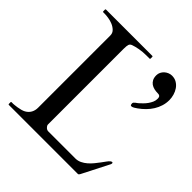

<svg xmlns="http://www.w3.org/2000/svg" viewBox="-183 -829 971 971"><g transform="rotate(45 302.5 -344.0)"><path d="M19.5 -3.9V-15.6Q19.5 -16.6 20 -18.1Q20.5 -19.5 23.4 -19.5H35.2Q36.6 -19.5 44.7 -20.3Q52.7 -21 63.2 -22.7Q73.7 -24.4 85 -27.3Q96.2 -30.3 104 -34.7Q121.1 -44.4 129.4 -59.8Q137.7 -75.2 137.7 -94.2V-610.8Q137.7 -628.4 126.2 -639.6Q114.7 -650.9 98.9 -657.5Q83 -664.1 66.7 -666.5Q50.3 -668.9 40.5 -668.9H29.8Q27.3 -668.9 26.6 -670.7Q25.9 -672.4 25.9 -672.9V-684.6Q25.9 -685.5 26.6 -687Q27.3 -688.5 29.8 -688.5H360.4Q362.8 -688.5 363.5 -687Q364.3 -685.5 364.3 -684.6V-672.9Q364.3 -671.9 363.5 -670.4Q362.8 -668.9 360.4 -668.9H339.4Q312 -668.9 288.6 -664.6Q265.1 -660.2 250.5 -654.8Q239.3 -650.9 236.1 -641.8Q232.9 -632.8 232.9 -610.8V-69.3Q233.9 -61 241.7 -53.7Q249.5 -46.4 259.3 -46.4H452.1Q469.2 -46.4 484.6 -53.7Q500 -61 513.2 -72.5Q526.4 -84 537.6 -97.7Q548.8 -111.3 558.1 -124Q567.4 -136.7 574.7 -146.7Q582 -156.7 587.4 -161.1Q589.8 -162.6 592 -164.1Q594.2 -165.5 596.7 -165.5Q601.6 -165.5 601.6 -159.2Q601.6 -156.2 600.1 -153.3L526.4 -8.8Q524.4 -4.9 522 -2.4Q519.5 0 516.1 0H23.4Q21 0 20.3 -1.5Q19.5 -2.9 19.5 -3.9ZM458 -446.3Q458 -450.2 460.9 -453.9Q463.9 -457.5 467.8 -460.4Q471.7 -463.4 475.3 -465.8Q479 -468.3 481 -470.2Q489.3 -477.5 498.5 -486.8Q507.8 -496.1 515.4 -506.8Q522.9 -517.6 528.1 -529.1Q533.2 -540.5 533.2 -553.2Q533.2 -556.2 533 -559.8Q532.7 -563.5 531 -566.7Q529.3 -569.8 525.6 -572Q522 -574.2 515.1 -574.2Q501 -574.2 488.3 -577.1Q475.6 -580.1 465.8 -586.9Q456.1 -593.8 450.2 -605Q444.3 -616.2 444.3 -633.3Q444.3 -645 449.2 -655Q454.1 -665 462.2 -672.4Q470.2 -679.7 480.7 -684.1Q491.2 -688.5 502 -688.5Q521.5 -688.5 536.1 -679.7Q550.8 -670.9 560.5 -656.7Q570.3 -642.6 575.2 -625.2Q580.1 -607.9 580.1 -591.3Q580.1 -568.8 573.7 -548.6Q567.4 -528.3 556.2 -510.3Q544.9 -492.2 529.5 -476.6Q514.2 -460.9 495.6 -447.8Q488.8 -442.9 480.5 -438Q472.2 -433.1 465.3 -433.1Q460.4 -433.1 459.2 -438.2Q458 -443.4 458 -446.3Z"/></g></svg>

Font: Kurinto Book Core
Style: Regular
Weight: 400
Designer: Kurinto was developed by Clint Goss from a range of fonts that are compatible with the SIL Open Font License Version 1.1
Foundry: Clinton F. Goss
Version: Version 2.196; July 25, 2020